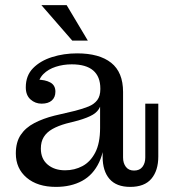

<svg xmlns="http://www.w3.org/2000/svg" viewBox="-20 -723 671 752"><path d="M143 -317Q118 -317 99.5 -333.5Q81 -350 81 -381Q81 -427 109.5 -456Q138 -485 184 -499.5Q230 -514 282 -514Q369 -514 415.5 -477Q462 -440 462 -363L373 -376Q373 -423 345 -447Q317 -471 261 -471Q228 -471 198.5 -461.5Q169 -452 150 -433Q131 -414 127 -383L125 -411Q157 -411 177 -400Q197 -389 197 -364Q197 -342 183 -329.5Q169 -317 143 -317ZM490 9Q436 9 409 -22Q382 -53 382 -109V-168H372V-305H368L373 -340V-376L462 -363V-106Q462 -84 473 -69.5Q484 -55 505 -55Q527 -55 538 -69.5Q549 -84 549 -106V-317H600V-110Q600 -55 573 -23Q546 9 490 9ZM199 9Q127 9 84.5 -27Q42 -63 42 -122Q42 -166 61 -194.5Q80 -223 114.5 -241Q149 -259 193 -270L274 -289Q305 -297 327 -306Q349 -315 361 -331Q373 -347 373 -374L377 -305H372Q364 -286 344 -274Q324 -262 286 -251L239 -239Q207 -230 185 -217.5Q163 -205 151.5 -186.5Q140 -168 140 -141Q140 -101 166.5 -78.5Q193 -56 235 -56Q272 -56 303 -72.5Q334 -89 353 -125.5Q372 -162 372 -222L391 -217Q392 -138 368.5 -88Q345 -38 301.5 -14.5Q258 9 199 9ZM263 -564 142 -703H241L324 -564Z"/></svg>

Font: Montagu Slab
Style: Regular
Weight: 400
Version: Version 1.000